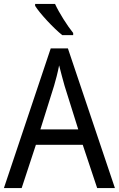

<svg xmlns="http://www.w3.org/2000/svg" viewBox="-20 -964 610 984"><path d="M262 -944H160V-934C184 -895 255 -819 299 -784H355V-795C325 -832 283 -898 262 -944ZM478 0H569L328 -716H240L0 0H91L164 -222H404ZM311 -524 381 -301H187L257 -524C265 -551 276 -592 283 -629C289 -602 305 -547 311 -524Z"/></svg>

Font: Noto Sans Myanmar UI SemiCondensed
Style: Regular
Weight: 400
Width: 4
Designer: Monotype Design Team
Foundry: Monotype Imaging Inc.
Version: Version 2.103